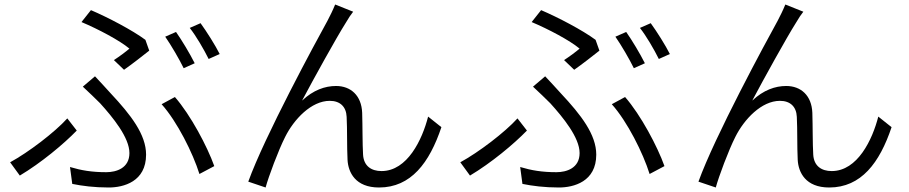

<svg xmlns="http://www.w3.org/2000/svg" viewBox="-20 -804 4040 853"><path d="M762 -662 714 -641C741 -602 776 -542 796 -501L845 -523C824 -565 788 -625 762 -662ZM871 -701 823 -680C852 -643 885 -586 907 -542L956 -564C937 -602 898 -664 871 -701ZM531 -494C567 -519 619 -560 643 -579L626 -627C568 -670 459 -727 384 -759L342 -706C418 -674 512 -624 555 -588C540 -575 512 -554 486 -537ZM301 13C345 22 399 29 463 29C529 29 629 3 629 -117C629 -206 562 -293 472 -389C449 -414 425 -441 402 -465L348 -419C374 -395 404 -366 425 -345C481 -283 555 -193 555 -124C555 -57 497 -39 452 -39C388 -39 341 -47 291 -62ZM932 -66C901 -153 827 -293 757 -373L698 -341C767 -264 837 -124 866 -31ZM321 -224 279 -278C223 -216 106 -127 25 -83L68 -24C162 -80 263 -164 321 -224Z M1549 -752 1469 -784C1458 -757 1447 -735 1435 -712C1382 -616 1155 -197 1083 3L1160 29C1173 -19 1217 -137 1247 -196C1286 -274 1363 -356 1445 -356C1491 -356 1518 -330 1520 -285C1523 -229 1521 -153 1524 -94C1527 -38 1559 29 1664 29C1806 29 1888 -81 1941 -239L1882 -286C1856 -184 1790 -44 1675 -44C1630 -44 1596 -66 1593 -117C1590 -166 1591 -242 1589 -303C1586 -380 1538 -422 1473 -422C1424 -422 1372 -404 1322 -357C1374 -455 1474 -636 1517 -704C1528 -723 1540 -741 1549 -752Z M2762 -662 2714 -641C2741 -602 2776 -542 2796 -501L2845 -523C2824 -565 2788 -625 2762 -662ZM2871 -701 2823 -680C2852 -643 2885 -586 2907 -542L2956 -564C2937 -602 2898 -664 2871 -701ZM2531 -494C2567 -519 2619 -560 2643 -579L2626 -627C2568 -670 2459 -727 2384 -759L2342 -706C2418 -674 2512 -624 2555 -588C2540 -575 2512 -554 2486 -537ZM2301 13C2345 22 2399 29 2463 29C2529 29 2629 3 2629 -117C2629 -206 2562 -293 2472 -389C2449 -414 2425 -441 2402 -465L2348 -419C2374 -395 2404 -366 2425 -345C2481 -283 2555 -193 2555 -124C2555 -57 2497 -39 2452 -39C2388 -39 2341 -47 2291 -62ZM2932 -66C2901 -153 2827 -293 2757 -373L2698 -341C2767 -264 2837 -124 2866 -31ZM2321 -224 2279 -278C2223 -216 2106 -127 2025 -83L2068 -24C2162 -80 2263 -164 2321 -224Z M3549 -752 3469 -784C3458 -757 3447 -735 3435 -712C3382 -616 3155 -197 3083 3L3160 29C3173 -19 3217 -137 3247 -196C3286 -274 3363 -356 3445 -356C3491 -356 3518 -330 3520 -285C3523 -229 3521 -153 3524 -94C3527 -38 3559 29 3664 29C3806 29 3888 -81 3941 -239L3882 -286C3856 -184 3790 -44 3675 -44C3630 -44 3596 -66 3593 -117C3590 -166 3591 -242 3589 -303C3586 -380 3538 -422 3473 -422C3424 -422 3372 -404 3322 -357C3374 -455 3474 -636 3517 -704C3528 -723 3540 -741 3549 -752Z"/></svg>

Font: Genne Gothic Normal
Style: Regular
Weight: 350
Designer: Ryoko NISHIZUKA (kana & ideographs); Paul D. Hunt (Latin, Greek & Cyrillic); Wenlong ZHANG (bopomofo); Sandoll Communica
Foundry: Adobe Systems Incorporated
Version: Version 1.004;PS 1.004;hotconv 16.6.51;makeotf.lib2.5.65220